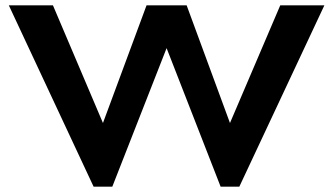

<svg xmlns="http://www.w3.org/2000/svg" viewBox="-20 -688 1245 718"><path d="M1193 -668 875 10H805L603 -508L400 10H330L13 -668H178L365 -228L528 -668H678L840 -228L1028 -668Z"/></svg>

Font: Madhuban SemiBold
Style: Regular
Weight: 600
Designer: jaikishan Patel
Foundry: MagicType
Version: Version 1.000